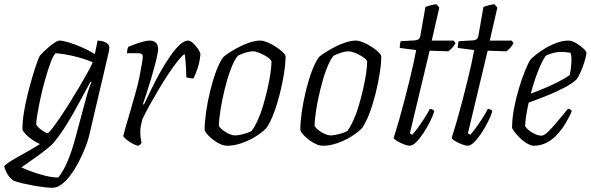

<svg xmlns="http://www.w3.org/2000/svg" viewBox="-73 -693 2809 913"><path d="M176 200Q164 200 140.5 197.5Q117 195 89 190Q61 185 35 179Q9 173 -9 166Q-31 149 -41 129Q-51 109 -53 98Q-50 92 -34 81Q-18 70 7 56Q32 42 61 25.5Q90 9 117 -8Q96 -17 78 -30Q60 -43 48.5 -55.5Q37 -68 34 -75Q33 -112 40.5 -157.5Q48 -203 59.5 -249Q71 -295 83 -334.5Q95 -374 104.5 -400Q114 -426 118 -430Q125 -438 137 -449.5Q149 -461 163 -472.5Q177 -484 189.5 -492Q202 -500 209 -500Q225 -500 253.5 -491.5Q282 -483 315.5 -468.5Q349 -454 378 -436L391 -500Q398 -500 407.5 -498.5Q417 -497 426 -493Q435 -489 441 -482.5Q447 -476 447 -465Q447 -463 446 -456Q445 -449 442 -436L353 -57Q346 -25 332 10Q318 45 300.5 78.5Q283 112 262.5 139.5Q242 167 220 183.5Q198 200 176 200ZM204 151Q228 122 248.5 73.5Q269 25 286 -39L338 -233Q345 -258 352 -277.5Q359 -297 362 -301L357 -304Q328 -251 301 -200.5Q274 -150 246 -104.5Q218 -59 186 -19Q176 -6 154.5 11.5Q133 29 108 47Q83 65 61.5 80Q40 95 29 103Q43 110 73.5 121.5Q104 133 139.5 142Q175 151 204 151ZM154 -60Q158 -60 173 -79Q188 -98 209.5 -129.5Q231 -161 255 -199Q279 -237 301.5 -275Q324 -313 342 -345.5Q360 -378 368 -397Q330 -413 284 -424.5Q238 -436 191 -440Q179 -427 166.5 -392.5Q154 -358 141.5 -314Q129 -270 119.5 -226Q110 -182 104.5 -148Q99 -114 99 -101Q107 -87 126.5 -73.5Q146 -60 154 -60Z M585 0Q579 0 568 -5Q557 -10 545 -17.5Q533 -25 524 -33Q515 -41 513 -46Q516 -59 525 -90.5Q534 -122 547 -165.5Q560 -209 573 -257Q583 -291 590 -326.5Q597 -362 601.5 -388.5Q606 -415 606 -422Q606 -433 600 -436.5Q594 -440 583 -440H531Q531 -448 532.5 -456Q534 -464 537 -470Q555 -478 573.5 -484.5Q592 -491 609 -495.5Q626 -500 639 -500Q658 -500 668.5 -489.5Q679 -479 679 -459Q679 -450 674.5 -428.5Q670 -407 662 -377.5Q654 -348 644.5 -315.5Q635 -283 625 -252.5Q615 -222 607 -199L611 -195Q628 -230 648 -271.5Q668 -313 691 -353.5Q714 -394 737 -427Q760 -460 781.5 -480Q803 -500 821 -500Q830 -500 840 -492Q850 -484 859 -473Q868 -462 874 -451.5Q880 -441 880 -435Q877 -400 867.5 -371Q858 -342 847 -320Q838 -320 828.5 -321.5Q819 -323 813 -326Q813 -335 812 -355.5Q811 -376 809.5 -399Q808 -422 805 -436Q794 -430 774.5 -406Q755 -382 731.5 -347Q708 -312 684.5 -272.5Q661 -233 639.5 -194.5Q618 -156 604 -126Q600 -112 597 -96.5Q594 -81 594 -63Q594 -52 595.5 -39.5Q597 -27 600 -13Q598 -10 595.5 -7Q593 -4 585 0Z M1008 0Q993 0 976.5 -7Q960 -14 944.5 -25.5Q929 -37 917 -49.5Q905 -62 900 -74Q900 -111 907 -160.5Q914 -210 926.5 -261Q939 -312 955 -355Q971 -398 989 -422Q1002 -433 1022.5 -446Q1043 -459 1067.5 -471.5Q1092 -484 1117.5 -492Q1143 -500 1165 -500Q1178 -500 1197 -492.5Q1216 -485 1235 -473Q1254 -461 1268 -448.5Q1282 -436 1285 -426Q1285 -391 1277.5 -343.5Q1270 -296 1257.5 -246.5Q1245 -197 1228.5 -153.5Q1212 -110 1193 -83Q1171 -61 1139.5 -42Q1108 -23 1073.5 -11.5Q1039 0 1008 0ZM1045 -49Q1053 -49 1068.5 -52Q1084 -55 1099.5 -60Q1115 -65 1123 -70Q1138 -89 1152.5 -121Q1167 -153 1178.5 -192Q1190 -231 1199 -270.5Q1208 -310 1213 -344.5Q1218 -379 1218 -402Q1212 -413 1195.5 -423.5Q1179 -434 1160.5 -441.5Q1142 -449 1129 -449Q1116 -449 1097 -443.5Q1078 -438 1058 -428Q1040 -406 1024 -363Q1008 -320 995.5 -269Q983 -218 975.5 -171Q968 -124 968 -93Q978 -80 992 -70Q1006 -60 1020.5 -54.5Q1035 -49 1045 -49Z M1463 0Q1448 0 1431.5 -7Q1415 -14 1399.5 -25.5Q1384 -37 1372 -49.5Q1360 -62 1355 -74Q1355 -111 1362 -160.5Q1369 -210 1381.5 -261Q1394 -312 1410 -355Q1426 -398 1444 -422Q1457 -433 1477.5 -446Q1498 -459 1522.5 -471.5Q1547 -484 1572.5 -492Q1598 -500 1620 -500Q1633 -500 1652 -492.5Q1671 -485 1690 -473Q1709 -461 1723 -448.5Q1737 -436 1740 -426Q1740 -391 1732.5 -343.5Q1725 -296 1712.5 -246.5Q1700 -197 1683.5 -153.5Q1667 -110 1648 -83Q1626 -61 1594.5 -42Q1563 -23 1528.5 -11.5Q1494 0 1463 0ZM1500 -49Q1508 -49 1523.5 -52Q1539 -55 1554.5 -60Q1570 -65 1578 -70Q1593 -89 1607.5 -121Q1622 -153 1633.5 -192Q1645 -231 1654 -270.5Q1663 -310 1668 -344.5Q1673 -379 1673 -402Q1667 -413 1650.5 -423.5Q1634 -434 1615.5 -441.5Q1597 -449 1584 -449Q1571 -449 1552 -443.5Q1533 -438 1513 -428Q1495 -406 1479 -363Q1463 -320 1450.5 -269Q1438 -218 1430.5 -171Q1423 -124 1423 -93Q1433 -80 1447 -70Q1461 -60 1475.5 -54.5Q1490 -49 1500 -49Z M1875 0Q1865 0 1848 -6.5Q1831 -13 1816.5 -21.5Q1802 -30 1799 -37Q1812 -78 1825.5 -125Q1839 -172 1851.5 -220.5Q1864 -269 1875 -314Q1886 -359 1894 -395.5Q1902 -432 1906 -455L1828 -465Q1828 -476 1829.5 -484.5Q1831 -493 1832 -497L1900 -501Q1911 -502 1917.5 -506.5Q1924 -511 1926 -524L1950 -660Q1960 -664 1973.5 -667.5Q1987 -671 2002 -673L2016 -657L1980 -500H2084L2093 -488Q2088 -478 2079 -467.5Q2070 -457 2059 -449L1970 -452L1876 -59L1887 -52Q1895 -60 1910 -80Q1925 -100 1942 -126Q1959 -152 1971 -175Q1978 -175 1984 -172Q1990 -169 1992 -164Q1986 -143 1972 -115Q1958 -87 1941 -61Q1924 -35 1906.5 -17.5Q1889 0 1875 0Z M2151 0Q2141 0 2124 -6.5Q2107 -13 2092.5 -21.5Q2078 -30 2075 -37Q2088 -78 2101.5 -125Q2115 -172 2127.5 -220.5Q2140 -269 2151 -314Q2162 -359 2170 -395.5Q2178 -432 2182 -455L2104 -465Q2104 -476 2105.5 -484.5Q2107 -493 2108 -497L2176 -501Q2187 -502 2193.5 -506.5Q2200 -511 2202 -524L2226 -660Q2236 -664 2249.5 -667.5Q2263 -671 2278 -673L2292 -657L2256 -500H2360L2369 -488Q2364 -478 2355 -467.5Q2346 -457 2335 -449L2246 -452L2152 -59L2163 -52Q2171 -60 2186 -80Q2201 -100 2218 -126Q2235 -152 2247 -175Q2254 -175 2260 -172Q2266 -169 2268 -164Q2262 -143 2248 -115Q2234 -87 2217 -61Q2200 -35 2182.5 -17.5Q2165 0 2151 0Z M2464 0Q2454 0 2440 -7Q2426 -14 2411.5 -26Q2397 -38 2384 -53Q2371 -68 2362 -84Q2362 -129 2371.5 -178.5Q2381 -228 2395 -274Q2409 -320 2423.5 -356Q2438 -392 2449 -409Q2458 -419 2477.5 -434.5Q2497 -450 2522.5 -465Q2548 -480 2576 -490Q2604 -500 2631 -500Q2645 -500 2664.5 -489Q2684 -478 2699.5 -464Q2715 -450 2716 -441Q2713 -420 2705 -395.5Q2697 -371 2687.5 -349.5Q2678 -328 2669 -316Q2651 -298 2615 -278.5Q2579 -259 2533.5 -240.5Q2488 -222 2441 -205Q2434 -175 2429.5 -145.5Q2425 -116 2424 -93Q2430 -83 2443 -72.5Q2456 -62 2472 -55Q2488 -48 2502 -48Q2511 -48 2522.5 -57Q2534 -66 2549.5 -83Q2565 -100 2584.5 -123.5Q2604 -147 2628 -176Q2635 -175 2639.5 -172Q2644 -169 2646 -164Q2635 -139 2618.5 -110.5Q2602 -82 2580 -57Q2558 -32 2529 -16Q2500 0 2464 0ZM2451 -248Q2482 -259 2517.5 -274Q2553 -289 2585 -305.5Q2617 -322 2636 -336Q2638 -343 2639.5 -353.5Q2641 -364 2642 -370Q2644 -390 2644.5 -409.5Q2645 -429 2640 -442Q2629 -444 2618 -445Q2607 -446 2599 -446Q2574 -446 2555 -440.5Q2536 -435 2522 -428Q2504 -402 2485 -353.5Q2466 -305 2451 -248Z"/></svg>

Font: Texturina 12pt Thin
Style: Italic
Weight: 250
Italic angle: -11°
Designer: Guillermo Torres Carreño
Foundry: Omnibus-Type
Version: Version 1.002